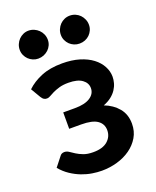

<svg xmlns="http://www.w3.org/2000/svg" viewBox="-136 -797 722 886"><g transform="rotate(-20 225.0 -354.0)"><path d="M31 -457.5Q60 -485.5 103 -503.2Q146 -521 206 -521Q253.5 -521 290.5 -509.8Q327.5 -498.5 352.8 -479.2Q378 -460 391.2 -435.2Q404.5 -410.5 404.5 -383.5Q404.5 -369 400.2 -353.2Q396 -337.5 386.2 -322.5Q376.5 -307.5 360.5 -294.8Q344.5 -282 321 -273Q363 -257 388.8 -226Q414.5 -195 414.5 -149.5Q414.5 -112 397.2 -83Q380 -54 351.5 -33.8Q323 -13.5 286.2 -3Q249.5 7.5 210.5 7.5Q188.5 7.5 163.2 3.5Q138 -0.5 112.5 -10.2Q87 -20 62.5 -36.2Q38 -52.5 18 -76.5L53.5 -121.5Q61 -133 76 -133Q87.5 -133 98 -125.8Q108.5 -118.5 122.2 -109.8Q136 -101 155 -93.8Q174 -86.5 202.5 -86.5Q249 -86.5 273 -107.5Q297 -128.5 297 -160Q297 -191 272.2 -208.5Q247.5 -226 192 -226H134V-306.5H192Q240.5 -306.5 266.5 -323.5Q292.5 -340.5 292.5 -368.5Q292.5 -394 269.8 -410.5Q247 -427 202.5 -427Q176 -427 157.5 -421.5Q139 -416 125.8 -409.8Q112.5 -403.5 103.5 -398Q94.5 -392.5 86.5 -392.5Q78 -392.5 72 -395.8Q66 -399 59 -410ZM384 -646Q384 -632 378.5 -619.8Q373 -607.5 363.8 -598.5Q354.5 -589.5 341.8 -584.2Q329 -579 314.5 -579Q300.5 -579 288 -584.2Q275.5 -589.5 266.2 -598.5Q257 -607.5 251.5 -619.8Q246 -632 246 -646Q246 -660.5 251.5 -673.2Q257 -686 266.2 -695.5Q275.5 -705 288 -710.5Q300.5 -716 314.5 -716Q329 -716 341.8 -710.5Q354.5 -705 363.8 -695.5Q373 -686 378.5 -673.2Q384 -660.5 384 -646ZM182 -646Q182 -632 176.5 -619.8Q171 -607.5 161.2 -598.5Q151.5 -589.5 138.8 -584.2Q126 -579 111.5 -579Q98 -579 85.8 -584.2Q73.5 -589.5 64.2 -598.5Q55 -607.5 49.5 -619.8Q44 -632 44 -646Q44 -660.5 49.5 -673.2Q55 -686 64.2 -695.5Q73.5 -705 85.8 -710.5Q98 -716 111.5 -716Q126 -716 138.8 -710.5Q151.5 -705 161.2 -695.5Q171 -686 176.5 -673.2Q182 -660.5 182 -646Z"/></g></svg>

Font: Lato
Style: Bold
Weight: 700
Designer: Lukasz Dziedzic with Adam Twardoch and Botio Nikoltchev
Foundry: tyPoland Lukasz Dziedzic
Version: Version 2.010; 2014-09-01; http://www.latofonts.com/; ttfaut